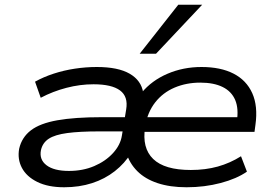

<svg xmlns="http://www.w3.org/2000/svg" viewBox="-20 -782 1153 811"><path d="M251 9Q183 9 137.5 -13.5Q92 -36 72.5 -73Q53 -110 61 -154Q72 -202 110.5 -231.5Q149 -261 222.5 -274Q296 -287 410 -287H525L516 -227H399Q316 -227 264 -220Q212 -213 186 -196Q160 -179 153 -148Q145 -108 176.5 -84Q208 -60 271 -60Q330 -60 378 -80.5Q426 -101 457.5 -135.5Q489 -170 495 -210L513 -320Q522 -374 487 -400Q452 -426 375 -426Q318 -426 260.5 -411Q203 -396 152 -369L128 -437Q164 -457 207 -471Q250 -485 296.5 -492Q343 -499 389 -499Q479 -499 528 -470.5Q577 -442 585 -390H578Q621 -442 687.5 -470.5Q754 -499 831 -499Q912 -499 966.5 -471Q1021 -443 1045.5 -388.5Q1070 -334 1059 -255L1055 -225H566L575 -287H1006L980 -267Q989 -323 973.5 -359.5Q958 -396 920.5 -414.5Q883 -433 826 -433Q767 -433 717.5 -412Q668 -391 635.5 -349.5Q603 -308 593 -248V-245Q579 -157 627 -110.5Q675 -64 786 -64Q848 -64 900 -78.5Q952 -93 998 -122L1023 -57Q980 -27 912 -9Q844 9 768 9Q698 9 645.5 -8.5Q593 -26 560 -59Q527 -92 514 -136H534Q507 -92 465 -59Q423 -26 369 -8.5Q315 9 251 9ZM570 -555 733 -762H834L639 -555Z"/></svg>

Font: Nunito Sans 10pt Expanded
Style: Italic
Weight: 400
Width: 7
Italic angle: -9°
Designer: Vernon Adams
Foundry: Vernon Adams
Version: Version 3.101;gftools[0.9.27]